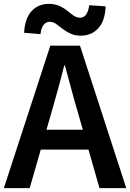

<svg xmlns="http://www.w3.org/2000/svg" viewBox="-22 -976 675 996"><path d="M-2 0 239 -739H393L633 0H494L382 -393Q364 -452 348 -514Q332 -576 315 -636H311Q296 -575 279 -513.5Q262 -452 245 -393L132 0ZM140 -200V-303H489V-200ZM397 -791Q366 -791 343 -802Q320 -813 302 -827Q284 -841 268.5 -852Q253 -863 236 -863Q218 -863 205 -848Q192 -833 188 -799L103 -806Q107 -881 142 -918.5Q177 -956 232 -956Q262 -956 285.5 -945.5Q309 -935 326.5 -920.5Q344 -906 360 -895Q376 -884 393 -884Q412 -884 424 -899.5Q436 -915 441 -949L526 -943Q523 -867 487.5 -829Q452 -791 397 -791Z"/></svg>

Font: Noto Sans JP Thin SemiBold
Style: Regular
Weight: 600
Version: Version 2.004-H2;hotconv 1.0.118;makeotfexe 2.5.65603